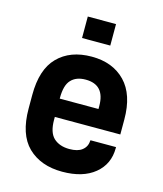

<svg xmlns="http://www.w3.org/2000/svg" viewBox="-106 -774 730 860"><g transform="rotate(15 258.5 -344.5)"><path d="M168 -222.7V-209Q168 -151.4 194.3 -126Q221.7 -100.6 267.6 -100.6Q306.6 -100.6 326.2 -116.2Q347.7 -132.8 348.6 -160.2L349.6 -163.1H467.8V-158.2Q467.8 -84 413.1 -39.1Q358.4 5.9 262.7 5.9Q163.1 5.9 103.5 -51.8Q44.9 -109.4 44.9 -228.5V-292Q44.9 -410.2 101.6 -467.8Q159.2 -526.4 258.8 -526.4Q356.4 -526.4 414.1 -466.8Q471.7 -407.2 471.7 -292V-222.7ZM191.4 -394.5Q168 -370.1 168 -310.5V-307.6H347.7V-321.3Q347.7 -419.9 258.8 -419.9Q214.8 -419.9 191.4 -394.5ZM194.3 -695.3H325.2V-595.7H194.3Z"/></g></svg>

Font: DINish
Style: Bold
Weight: 700
Designer: Bert Driehuis
Foundry: Playbeing
Version: Version 3.008; git-95204e4c-release